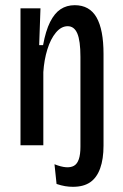

<svg xmlns="http://www.w3.org/2000/svg" viewBox="-20 -560 474 740"><path d="M261 160Q246 160 231 157.5Q216 155 198 149L190 73Q240 93 265 79Q290 65 290 6V-18H379V1Q379 53 366 89Q353 125 327.5 142.5Q302 160 261 160ZM59 0V-348V-528H136L131 -386H146Q156 -441 173 -475Q190 -509 213.5 -524.5Q237 -540 268 -540Q325 -540 352 -493Q379 -446 379 -352V0H290V-341Q290 -403 278 -431Q266 -459 241 -459Q216 -459 195.5 -434.5Q175 -410 162.5 -369.5Q150 -329 147 -282V0Z"/></svg>

Font: Bricolage Grotesque 24pt Condensed
Style: Regular
Weight: 400
Width: 3
Designer: Mathieu Triay
Foundry: Atelier Triay
Version: Version 1.001;gftools[0.9.33.dev8+g029e19f]